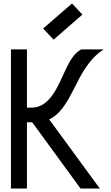

<svg xmlns="http://www.w3.org/2000/svg" viewBox="-20 -1084 640 1104"><path d="M65 -381V-465H158Q200 -465 230 -485.5Q260 -506 282.5 -538.5Q305 -571 323.5 -610.5Q342 -650 359.5 -688Q377 -726 398 -755.5Q419 -785 447 -800H576Q529 -769 496 -726.5Q463 -684 438 -637Q413 -590 390 -544.5Q367 -499 339 -462Q311 -425 274 -403Q237 -381 184 -381ZM43 0V-800H135V0ZM443 0 128 -432 220 -456 554 0ZM288 -856 228 -920 394 -1064 454 -1000Z"/></svg>

Font: Victor Mono SemiBold
Style: Regular
Weight: 600
Monospace: yes
Designer: Rune Bjørnerås
Version: Version 1.561;gftools[0.9.30]